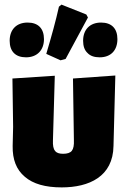

<svg xmlns="http://www.w3.org/2000/svg" viewBox="-20 -803 552 834"><path d="M88 -35C124 -4 177 11 248 11C367 11 471 -36 473 -169L481 -475L297 -462L301 -194C302 -172 299 -157 292 -148C285 -139 272 -135 254 -135C237 -135 225 -139 219 -148C212 -156 209 -171 210 -194L218 -474L34 -462L37 -252L35 -169C34 -110 51 -66 88 -35ZM181 -569 243 -541 265 -547 362 -727 355 -740 247 -783 236 -774C223 -715 204 -646 181 -569ZM93 -554C141 -554 171 -585 171 -633C171 -679 146 -705 100 -705C51 -705 22 -674 22 -626C22 -580 47 -554 93 -554ZM360 -573C372 -560 390 -554 413 -554C462 -554 490 -585 490 -633C490 -679 465 -705 419 -705C370 -705 341 -674 341 -626C341 -603 347 -585 360 -573Z"/></svg>

Font: Luna Sans Black
Style: Regular
Weight: 900
Designer: Juan Pablo del Peral
Foundry: Huerta Tipografica
Version: Version 2.001; ttfautohint (v1.5)